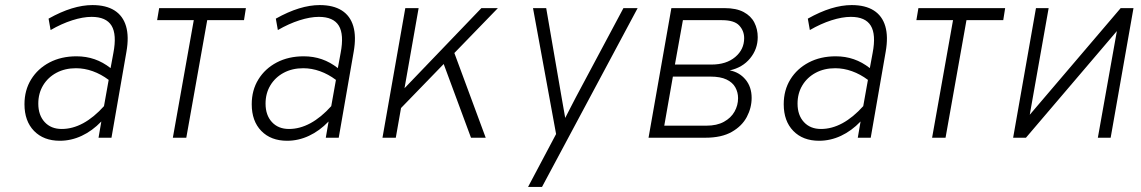

<svg xmlns="http://www.w3.org/2000/svg" viewBox="-20 -543 4498 757"><path d="M216 12Q152 12 114.2 -26.8Q76.5 -65.5 76.5 -132Q76.5 -187.5 102.8 -230Q129 -272.5 175.2 -296.8Q221.5 -321 281.5 -321Q319.5 -321 352.8 -309.5Q386 -298 416 -274.5L427 -334Q441 -407 419.8 -441.8Q398.5 -476.5 341 -476.5Q307 -476.5 264.8 -463Q222.5 -449.5 179.5 -424.5L171.5 -469.5Q219.5 -496.5 262.8 -509.8Q306 -523 344.5 -523Q398 -523 431.5 -501.8Q465 -480.5 477 -439.5Q489 -398.5 478.5 -339L419.5 0H368.5L379.5 -64Q344 -27 302.2 -7.5Q260.5 12 216 12ZM223.5 -34.5Q266 -34.5 308 -57.2Q350 -80 390 -124.5L408.5 -228Q378.5 -250.5 345.8 -262.2Q313 -274 279.5 -274Q236 -274 202.5 -256Q169 -238 150 -206.5Q131 -175 131 -134.5Q131 -89 156 -61.8Q181 -34.5 223.5 -34.5Z M661.5 0 744 -463.5H599.5L607.5 -511H949.5L942 -463.5H797L714.5 0Z M1112 12Q1048 12 1010.2 -26.8Q972.5 -65.5 972.5 -132Q972.5 -187.5 998.8 -230Q1025 -272.5 1071.2 -296.8Q1117.5 -321 1177.5 -321Q1215.5 -321 1248.8 -309.5Q1282 -298 1312 -274.5L1323 -334Q1337 -407 1315.8 -441.8Q1294.5 -476.5 1237 -476.5Q1203 -476.5 1160.8 -463Q1118.5 -449.5 1075.5 -424.5L1067.5 -469.5Q1115.5 -496.5 1158.8 -509.8Q1202 -523 1240.5 -523Q1294 -523 1327.5 -501.8Q1361 -480.5 1373 -439.5Q1385 -398.5 1374.5 -339L1315.5 0H1264.5L1275.5 -64Q1240 -27 1198.2 -7.5Q1156.5 12 1112 12ZM1119.5 -34.5Q1162 -34.5 1204 -57.2Q1246 -80 1286 -124.5L1304.5 -228Q1274.5 -250.5 1241.8 -262.2Q1209 -274 1175.5 -274Q1132 -274 1098.5 -256Q1065 -238 1046 -206.5Q1027 -175 1027 -134.5Q1027 -89 1052 -61.8Q1077 -34.5 1119.5 -34.5Z M1531 -86 1543.5 -162.5 1878 -511H1943ZM1488 0 1578 -511H1630.5L1540.5 0ZM1837 0 1722 -310.5 1764 -354 1895 0Z M2062 194 2172.5 -14.5 2081.5 -511H2133.5L2194 -160.5Q2197.5 -140.5 2201.2 -119.5Q2205 -98.5 2208.5 -78Q2218.5 -98 2229.5 -119Q2240.5 -140 2251 -160.5L2438 -511H2494L2117 194Z M2537 0 2627 -511H2836.5Q2883 -511 2912 -495.5Q2941 -480 2954.2 -454Q2967.5 -428 2967.5 -396.5Q2967.5 -349.5 2937.5 -313Q2907.5 -276.5 2857 -265.5Q2895 -258.5 2919.2 -229.5Q2943.5 -200.5 2943.5 -157Q2943.5 -118 2924.5 -82Q2905.5 -46 2865.2 -23Q2825 0 2761 0ZM2599 -47.5H2765Q2806.5 -47.5 2834.2 -62.8Q2862 -78 2876 -102.8Q2890 -127.5 2890 -156Q2890 -179 2879.2 -198.5Q2868.5 -218 2844.5 -229.5Q2820.5 -241 2781 -241H2633ZM2641 -288.5H2785.5Q2843.5 -288.5 2878.8 -318.2Q2914 -348 2914 -392.5Q2914 -421.5 2894.5 -442.5Q2875 -463.5 2826.5 -463.5H2672.5Z M3209.5 12Q3145.5 12 3107.8 -26.8Q3070 -65.5 3070 -132Q3070 -187.5 3096.2 -230Q3122.5 -272.5 3168.8 -296.8Q3215 -321 3275 -321Q3313 -321 3346.2 -309.5Q3379.5 -298 3409.5 -274.5L3420.5 -334Q3434.5 -407 3413.2 -441.8Q3392 -476.5 3334.5 -476.5Q3300.5 -476.5 3258.2 -463Q3216 -449.5 3173 -424.5L3165 -469.5Q3213 -496.5 3256.2 -509.8Q3299.5 -523 3338 -523Q3391.5 -523 3425 -501.8Q3458.5 -480.5 3470.5 -439.5Q3482.5 -398.5 3472 -339L3413 0H3362L3373 -64Q3337.5 -27 3295.8 -7.5Q3254 12 3209.5 12ZM3217 -34.5Q3259.5 -34.5 3301.5 -57.2Q3343.5 -80 3383.5 -124.5L3402 -228Q3372 -250.5 3339.2 -262.2Q3306.5 -274 3273 -274Q3229.5 -274 3196 -256Q3162.5 -238 3143.5 -206.5Q3124.5 -175 3124.5 -134.5Q3124.5 -89 3149.5 -61.8Q3174.5 -34.5 3217 -34.5Z M3655 0 3737.5 -463.5H3593L3601 -511H3943L3935.5 -463.5H3790.5L3708 0Z M3974.5 0 4064.5 -511H4114.5L4040 -90.5L4398.5 -511H4449L4359 0H4308.5L4383.5 -420.5L4025 0Z"/></svg>

Font: Overpass ExtraLight
Style: Italic
Weight: 250
Italic angle: -10°
Designer: Delve Withrington, Dave Bailey, Thomas Jockin
Foundry: Delve Fonts LLC
Version: Version 4.000